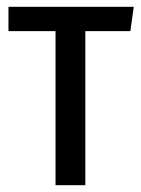

<svg xmlns="http://www.w3.org/2000/svg" viewBox="-20 -547 415 567"><path d="M375 -527 365 -455H232V0H144V-455H5V-527Z"/></svg>

Font: Fira Sans Extra Condensed
Style: Regular
Weight: 400
Width: 1
Designer: Carrois Corporate & Edenspiekermann AG
Foundry: Carrois Corporate GbR & Edenspiekermann AG
Version: Version 4.203